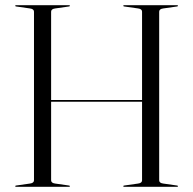

<svg xmlns="http://www.w3.org/2000/svg" viewBox="-20 -720 744 740"><path d="M177 -25Q177 -14.5 193 -12.5L245.5 -5Q249.5 -4.5 249.5 -2.5Q249.5 0 246 0H42Q38.5 0 38.5 -2.5Q38.5 -4.5 42.5 -5L95 -12.5Q111 -14.5 111 -25V-675Q111 -685.5 95 -687.5L42.5 -695Q38.5 -695.5 38.5 -697.5Q38.5 -700 42 -700H246Q249.5 -700 249.5 -697.5Q249.5 -695.5 245.5 -695L193 -687.5Q177 -685.5 177 -675V-334.5H527.5V-675Q527.5 -685.5 512 -687.5L459 -695Q455 -695.5 455 -697.5Q455 -700 458.5 -700H662.5Q666 -700 666 -697.5Q666 -695.5 662 -695L609.5 -687.5Q593.5 -685.5 593.5 -675V-25Q593.5 -14.5 609.5 -12.5L662 -5Q666 -4.5 666 -2.5Q666 0 662.5 0H458.5Q455 0 455 -2.5Q455 -4.5 459 -5L512 -12.5Q527.5 -14.5 527.5 -25V-328H177Z"/></svg>

Font: Fraunces 144pt S000 Light
Style: Regular
Weight: 300
Version: Version 1.000; ttfautohint (v1.8.3)